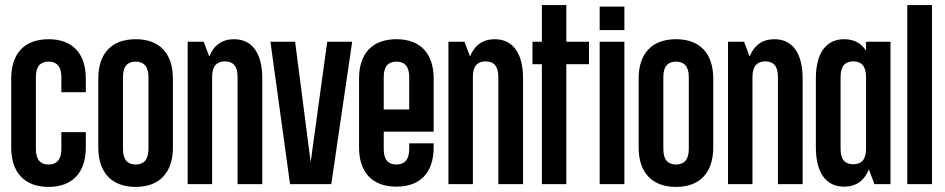

<svg xmlns="http://www.w3.org/2000/svg" viewBox="-20 -723 3712 754"><path d="M317 -361V-414C317 -513 265 -569 171 -569C76 -569 24 -513 24 -414V-144C24 -46 76 11 171 11C265 11 317 -46 317 -144V-204H221V-138C221 -94 201 -77 171 -77C140 -77 121 -94 121 -138V-421C121 -464 140 -481 171 -481C201 -481 221 -464 221 -421V-361Z M513 -569C418 -569 366 -513 366 -414V-144C366 -46 418 11 513 11C607 11 659 -46 659 -144V-414C659 -513 607 -569 513 -569ZM563 -138C563 -94 543 -77 513 -77C482 -77 463 -94 463 -138V-421C463 -464 482 -481 513 -481C543 -481 563 -464 563 -421Z M717 -559V0H813V-421C813 -465 833 -482 863 -482C894 -482 913 -465 913 -421V0H1010V-415C1010 -513 971 -569 899 -569C852 -569 819 -545 802 -501L780 -559Z M1042 -559 1119 0H1281L1363 -559H1265L1200 -86L1139 -559Z M1683 -206V-414C1683 -513 1631 -569 1537 -569C1442 -569 1390 -513 1390 -414V-144C1390 -46 1442 10 1537 10C1631 10 1683 -46 1683 -144V-160H1587V-138C1587 -94 1567 -77 1537 -77C1506 -77 1487 -94 1487 -138V-206ZM1487 -293V-421C1487 -464 1506 -481 1537 -481C1567 -481 1587 -464 1587 -421V-293Z M1741 -559V0H1837V-421C1837 -465 1857 -482 1887 -482C1918 -482 1937 -465 1937 -421V0H2034V-415C2034 -513 1995 -569 1923 -569C1876 -569 1843 -545 1826 -501L1804 -559Z M2108 -703V-559H2071V-471H2108V0H2204V-471H2293V-559H2204V-703Z M2335 -697V-605H2432V-697ZM2335 -559V0H2432V-559Z M2635 -569C2540 -569 2488 -513 2488 -414V-144C2488 -46 2540 11 2635 11C2729 11 2781 -46 2781 -144V-414C2781 -513 2729 -569 2635 -569ZM2685 -138C2685 -94 2665 -77 2635 -77C2604 -77 2585 -94 2585 -138V-421C2585 -464 2604 -481 2635 -481C2665 -481 2685 -464 2685 -421Z M2839 -559V0H2935V-421C2935 -465 2955 -482 2985 -482C3016 -482 3035 -465 3035 -421V0H3132V-415C3132 -513 3093 -569 3021 -569C2974 -569 2941 -545 2924 -501L2902 -559Z M3295 -569C3223 -569 3184 -513 3184 -415V-144C3184 -46 3223 10 3295 10C3342 10 3375 -14 3392 -58L3414 0H3477V-559H3381V-524C3362 -554 3333 -569 3295 -569ZM3331 -482C3361 -482 3381 -465 3381 -421V-138C3381 -94 3361 -78 3331 -78C3300 -78 3281 -94 3281 -138V-421C3281 -465 3300 -482 3331 -482Z M3543 -703V0H3640V-703Z"/></svg>

Font: Modon Arabic
Style: Bold
Weight: 700
Designer: Ahmedzaza
Foundry: Ahmedzaza
Version: Version 2.010